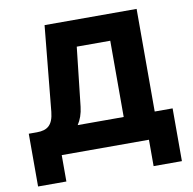

<svg xmlns="http://www.w3.org/2000/svg" viewBox="-87 -758 986 982"><g transform="rotate(-10 406.0 -266.5)"><path d="M208 -670 165 -227C158 -160 130 -137 74 -137H32V137H179V0H632V137H779V-137H686V-670ZM286 -137C302 -161 313 -191 317 -227L351 -533H525V-137Z"/></g></svg>

Font: LT Wave Alt Black
Style: Regular
Weight: 900
Designer: Daniel Lyons
Version: Version 2.5 (Glyphs App)